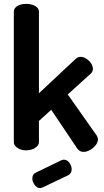

<svg xmlns="http://www.w3.org/2000/svg" viewBox="-20 -772 533 986"><path d="M114 0Q87 0 69 -13Q51 -26 51 -41V-712Q51 -730 69 -741Q87 -752 114 -752Q142 -752 161 -741Q180 -730 180 -712V-293L369 -470Q379 -480 394 -480Q409 -480 423.5 -470.5Q438 -461 447.5 -447Q457 -433 457 -418Q457 -412 454.5 -405.5Q452 -399 446 -394L328 -287L476 -77Q483 -66 483 -56Q483 -41 471 -26Q459 -11 442 -1.5Q425 8 409 8Q389 8 377 -9L243 -208L180 -151V-41Q180 -26 161 -13Q142 0 114 0ZM186 194Q170 194 158 177.5Q146 161 146 145Q146 123 163 115L295 51Q302 48 308 48Q325 48 336.5 64Q348 80 348 97Q348 119 330 128L200 190Q196 191 193 192.5Q190 194 186 194Z"/></svg>

Font: Dosis ExtraLight
Style: Bold
Weight: 700
Version: Version 3.001; ttfautohint (v1.8.2)